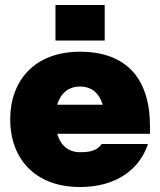

<svg xmlns="http://www.w3.org/2000/svg" viewBox="-20 -740 644 772"><path d="M302 12C446 12 541 -58 575 -161H389C372 -138 351 -128 302 -128C256 -128 224 -154 210 -202H583V-233C583 -425 487 -532 302 -532C117 -532 21 -414 21 -260C21 -106 117 12 302 12ZM203 -577H401V-720H203ZM210 -319C224 -366 256 -392 302 -392C348 -392 379 -366 393 -319Z"/></svg>

Font: Aspekta 950
Style: Regular
Weight: 950
Designer: Ivo Dolenc
Version: Version 2.000